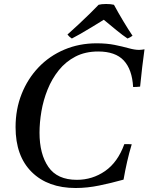

<svg xmlns="http://www.w3.org/2000/svg" viewBox="-20 -928 744 962"><path d="M359 14Q220 14 139 -66Q58 -146 58 -291Q58 -381 88.5 -457.5Q119 -534 173.5 -591Q228 -648 302.5 -679.5Q377 -711 464 -711Q515 -711 554.5 -703Q594 -695 624.5 -686.5Q655 -678 677 -678Q683 -678 691 -679Q699 -680 704 -681Q698 -638 692.5 -591.5Q687 -545 682 -494Q673 -493 664.5 -492.5Q656 -492 647 -492Q642 -580 600 -625Q558 -670 472 -670Q407 -670 358 -644.5Q309 -619 274.5 -576Q240 -533 218.5 -479.5Q197 -426 187.5 -370Q178 -314 178 -263Q178 -156 222.5 -91.5Q267 -27 365 -27Q443 -27 506.5 -71Q570 -115 603 -206Q611 -206 621.5 -206Q632 -206 640 -205Q627 -162 617 -118Q607 -74 599 -28Q538 -11 477.5 1.5Q417 14 359 14ZM500 -829Q474 -813 443 -794Q412 -775 384 -759Q356 -743 340 -735Q327 -743 318 -755Q345 -779 374.5 -806.5Q404 -834 430.5 -860Q457 -886 474 -904Q488 -908 512 -908Q536 -908 551 -904Q572 -865 597.5 -822.5Q623 -780 644 -749Q632 -740 619 -735Q596 -750 562.5 -777.5Q529 -805 500 -829Z"/></svg>

Font: Tiro Tamil
Style: Italic
Weight: 400
Italic angle: -11°
Designer: Tamil: Fernando Mello & Fiona Ross, assisted by Kaja Sojewska. Latin: John Hudson with Paul Hanslow, assisted by Kaja So
Foundry: Tiro Typeworks Ltd.
Version: Version 1.52